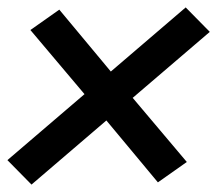

<svg xmlns="http://www.w3.org/2000/svg" viewBox="-43 -599 586 518"><path d="M42 -101 -23 -167 185 -345 39 -518 117 -573 256 -406 458 -579 523 -513 315 -335 461 -162 383 -107 244 -274Z"/></svg>

Font: Iosevka
Style: Bold Italic
Weight: 700
Italic angle: -9°
Monospace: yes
Designer: Belleve Invis
Foundry: Belleve Invis
Version: Version 32.5.0; ttfautohint (v1.8.4)